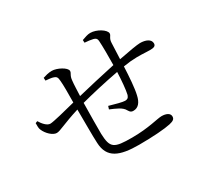

<svg xmlns="http://www.w3.org/2000/svg" viewBox="-154 -988 1308 1226"><g transform="rotate(-30 500.0 -375.5)"><path d="M571 -727C595 -725 615 -723 631 -719C648 -715 656 -707 657 -691C660 -651 660 -572 659 -511C568 -492 442 -462 376 -446C378 -492 379 -532 382 -556C385 -595 401 -599 401 -617C401 -643 337 -676 300 -676C274 -676 252 -669 233 -663L234 -642C253 -640 277 -639 292 -633C308 -627 314 -621 316 -592C319 -563 319 -501 318 -432C252 -415 147 -388 124 -388C100 -388 75 -417 59 -444L44 -438C44 -419 43 -400 49 -388C64 -351 102 -316 130 -316C157 -316 198 -343 318 -380C319 -285 318 -187 321 -132C326 -19 404 12 548 12C652 12 740 5 780 -4C810 -11 822 -19 822 -39C822 -63 795 -75 762 -75C730 -75 655 -50 532 -50C397 -50 376 -63 372 -170C371 -216 373 -310 374 -397C445 -416 560 -443 658 -461C656 -404 650 -332 642 -300C635 -280 625 -276 610 -276C593 -276 544 -289 500 -302L493 -280C533 -263 577 -246 592 -216C603 -197 611 -194 625 -194C661 -194 683 -222 693 -268C704 -313 710 -399 713 -470L765 -477C835 -483 871 -477 910 -477C938 -477 953 -482 953 -502C953 -533 917 -548 876 -548C854 -548 792 -537 715 -522L720 -640C721 -675 740 -681 740 -698C740 -725 681 -763 633 -763C613 -763 593 -755 570 -747Z"/></g></svg>

Font: Harano Aji Mincho
Style: Regular
Weight: 400
Foundry: Masamichi Hosoda
Version: HaranoAjiMincho-Regular version 20230610;ttx 4.39.4